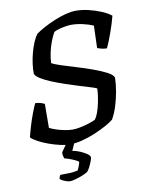

<svg xmlns="http://www.w3.org/2000/svg" viewBox="-98 -789 804 1058"><g transform="rotate(-10 303.5 -260.0)"><path d="M239 0Q217 0 186.5 -7Q156 -14 125.5 -25Q95 -36 69.5 -49.5Q44 -63 31 -76Q37 -102 47.5 -137Q58 -172 70.5 -205Q83 -238 92 -257Q107 -257 121 -253Q135 -249 144 -244L143 -110Q158 -102 181 -94.5Q204 -87 228 -82.5Q252 -78 270 -78Q290 -78 314.5 -83Q339 -88 362.5 -95.5Q386 -103 400 -110Q410 -123 418 -145Q426 -167 431.5 -192Q437 -217 440 -240Q443 -263 443 -278Q433 -283 406.5 -291Q380 -299 344 -310Q308 -321 270 -334Q232 -347 198 -361Q164 -375 141 -389.5Q118 -404 113 -417Q112 -442 116 -472Q120 -502 128 -532.5Q136 -563 147 -589Q158 -615 170 -631Q190 -646 219 -661.5Q248 -677 280.5 -690.5Q313 -704 344.5 -712Q376 -720 400 -720Q435 -720 472.5 -711Q510 -702 543 -688Q576 -674 595 -658Q591 -641 583.5 -617Q576 -593 567 -567.5Q558 -542 549 -520Q540 -498 534 -486Q516 -486 502.5 -490Q489 -494 481 -497L485 -622Q460 -633 426.5 -640.5Q393 -648 361 -648Q351 -648 334 -645.5Q317 -643 299 -638.5Q281 -634 265 -626Q253 -606 242 -577Q231 -548 224.5 -517Q218 -486 217 -459Q231 -451 267 -439Q303 -427 349 -413.5Q395 -400 439 -384Q483 -368 514 -352Q545 -336 550 -319Q549 -283 542 -242.5Q535 -202 523 -163.5Q511 -125 493 -94Q479 -82 451 -66.5Q423 -51 387 -35.5Q351 -20 312.5 -10Q274 0 239 0ZM207 200Q200 200 187.5 196Q175 192 164.5 186.5Q154 181 152 176Q155 167 155 165.5Q155 164 160 156Q189 156 212.5 155Q236 154 258 149Q264 138 268.5 125.5Q273 113 275 103Q266 95 240.5 84.5Q215 74 197 70Q196 65 193 56Q190 47 192 35Q202 21 217.5 -1.5Q233 -24 244 -37H281L248 37Q271 41 292.5 50.5Q314 60 328.5 70.5Q343 81 343 90Q343 97 337 112.5Q331 128 323 143.5Q315 159 308 166Q292 176 271.5 183.5Q251 191 233.5 195.5Q216 200 207 200Z"/></g></svg>

Font: Texturina Medium
Style: Italic
Weight: 500
Italic angle: -11°
Designer: Guillermo Torres Carreño
Foundry: Omnibus-Type
Version: Version 1.002